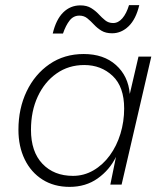

<svg xmlns="http://www.w3.org/2000/svg" viewBox="-20 -721 640 750"><path d="M252 9Q191 9 146 -19.5Q101 -48 76.5 -98.5Q52 -149 52 -214Q52 -297 84 -364Q116 -431 173.5 -470.5Q231 -510 307 -510Q385 -510 433 -467Q481 -424 487 -354L521 -500H571L455 0H411L433 -108Q408 -57 361.5 -24Q315 9 252 9ZM265 -34Q308 -34 345 -55.5Q382 -77 409 -114Q436 -151 450.5 -198.5Q465 -246 465 -297Q465 -382 420 -424.5Q375 -467 309 -467Q248 -467 201 -434Q154 -401 127.5 -344Q101 -287 101 -214Q101 -128 146 -81Q191 -34 265 -34ZM524 -701Q511 -646 482.5 -618.5Q454 -591 418 -591Q393 -591 376.5 -601Q360 -611 347 -625Q334 -639 321 -649.5Q308 -660 290 -660Q267 -660 252 -641Q237 -622 226 -590H186Q199 -645 227 -672.5Q255 -700 294 -700Q319 -700 336 -689.5Q353 -679 365.5 -665.5Q378 -652 391 -641.5Q404 -631 422 -631Q442 -631 458 -649.5Q474 -668 484 -701Z"/></svg>

Font: Work Sans Light
Style: Italic
Weight: 300
Italic angle: -13°
Designer: Wei Huang
Foundry: Wei Huang
Version: Version 2.010; ttfautohint (v1.8.3)